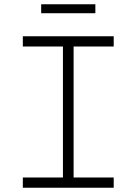

<svg xmlns="http://www.w3.org/2000/svg" viewBox="-20 -880 640 900"><path d="M87 0V-48H275V-662H87V-710H513V-662H325V-48H513V0ZM173 -818V-860H427V-818Z"/></svg>

Font: Geist Mono ExtraLight
Style: Regular
Weight: 200
Monospace: yes
Designer: Basement.studio, Andrés Briganti, Mateo Zaragoza
Foundry: Basement.studio, Vercel, Andrés Briganti, Guido Ferreyra, Mateo Zaragoza
Version: Version 1.500; ttfautohint (v1.8.4.7-5d5b)